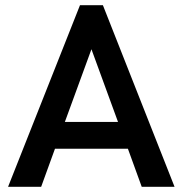

<svg xmlns="http://www.w3.org/2000/svg" viewBox="-20 -717 701 737"><path d="M287 -697H375L650 0H524L471 -146H191L138 0H11ZM433 -249 331 -528 229 -249Z"/></svg>

Font: Hanken Grotesk SemiBold
Style: Regular
Weight: 600
Designer: Alfredo Marco Pradil
Foundry: Hanken Design Co.
Version: Version 3.014